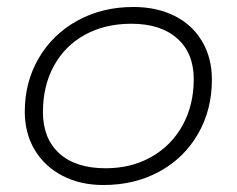

<svg xmlns="http://www.w3.org/2000/svg" viewBox="-20 -520 678 550"><path d="M51 -200Q51 -285 91 -353.5Q131 -422 202 -461Q273 -500 362 -500Q429 -500 480 -474.5Q531 -449 559 -401.5Q587 -354 587 -292Q587 -205 547 -136Q507 -67 436.5 -28.5Q366 10 276 10Q210 10 159 -16.5Q108 -43 79.5 -90.5Q51 -138 51 -200ZM535 -293Q535 -368 487.5 -410Q440 -452 356 -452Q281 -452 223.5 -420.5Q166 -389 134.5 -331.5Q103 -274 103 -199Q103 -123 150 -80.5Q197 -38 283 -38Q356 -38 413.5 -70.5Q471 -103 503 -161Q535 -219 535 -293Z"/></svg>

Font: Kodchasan ExtraLight
Style: Italic
Weight: 275
Italic angle: -10°
Version: Version 1.000; ttfautohint (v1.6)